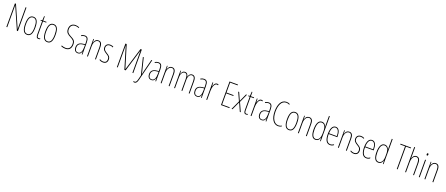

<svg xmlns="http://www.w3.org/2000/svg" viewBox="198 -2993 12688 5467"><g transform="rotate(20 6541.5 -259.0)"><path d="M427 0V-714H401V-181C401 -152 402 -99 402 -54H400L109 -714H78V0H104V-548C104 -604 104 -637 103 -664H105L397 0Z M861 -264C861 -433 819 -537 706 -537C600 -537 550 -444 550 -266C550 -80 604 10 708 10C810 10 861 -77 861 -264ZM576 -266C576 -424 614 -512 706 -512C802 -512 835 -418 835 -265C835 -94 795 -15 707 -15C617 -15 576 -102 576 -266Z M1054 -14C1014 -14 1004 -44 1004 -108V-503H1103V-527H1004V-656H983L976 -528L928 -521V-503H978V-112C978 -32 992 10 1053 10C1072 10 1086 6 1099 0V-25C1089 -19 1071 -14 1054 -14Z M1473 -264C1473 -433 1431 -537 1318 -537C1212 -537 1162 -444 1162 -266C1162 -80 1216 10 1320 10C1422 10 1473 -77 1473 -264ZM1188 -266C1188 -424 1226 -512 1318 -512C1414 -512 1447 -418 1447 -265C1447 -94 1407 -15 1319 -15C1229 -15 1188 -102 1188 -266Z M2042 -185C2042 -299 1988 -327 1897 -376C1828 -413 1770 -447 1770 -545C1770 -640 1821 -699 1915 -699C1942 -699 1983 -694 2022 -674L2033 -696C2006 -711 1960 -724 1915 -724C1813 -724 1743 -663 1743 -545C1743 -431 1809 -395 1885 -354C1973 -307 2015 -280 2015 -185C2015 -82 1968 -16 1868 -16C1825 -16 1773 -28 1738 -44V-15C1777 2 1830 10 1868 10C1980 10 2042 -59 2042 -185Z M2262 -537C2228 -537 2189 -525 2157 -505L2168 -483C2205 -505 2238 -512 2262 -512C2329 -512 2356 -475 2356 -355V-304L2295 -297C2185 -284 2123 -234 2123 -129C2123 -57 2158 10 2242 10C2318 10 2346 -43 2358 -93H2360L2361 0H2382V-358C2382 -489 2346 -537 2262 -537ZM2294 -274 2357 -281V-220C2357 -97 2326 -12 2242 -12C2184 -12 2149 -54 2149 -129C2149 -217 2195 -263 2294 -274Z M2676 -537C2596 -537 2559 -474 2545 -415H2543L2542 -527H2522V0H2548V-311C2548 -445 2607 -513 2676 -513C2730 -513 2764 -471 2764 -365V0H2790V-375C2790 -488 2749 -537 2676 -537Z M3137 -123C3137 -210 3087 -239 3021 -280C2957 -320 2924 -349 2924 -407C2924 -475 2968 -512 3033 -512C3065 -512 3099 -503 3121 -487L3134 -510C3108 -527 3072 -537 3034 -537C2941 -537 2898 -479 2898 -408C2898 -330 2949 -296 3016 -254C3075 -217 3110 -195 3110 -125C3110 -56 3076 -16 3006 -16C2964 -16 2924 -31 2895 -52V-21C2918 -6 2957 10 3006 10C3094 10 3137 -43 3137 -123Z M3654 0H3693L3895 -667H3897V0H3923V-714H3883L3675 -32H3672L3464 -714H3426V0H3452V-579C3452 -588 3452 -607 3450 -668H3452Z M4023 -527 4150 -13 4116 122C4097 198 4070 216 4045 216C4034 216 4020 212 4010 206V234C4022 239 4032 242 4045 242C4087 242 4120 213 4142 125L4306 -527H4280L4183 -142C4177 -120 4172 -99 4164 -59H4162C4159 -73 4161 -76 4145 -140L4049 -527Z M4493 -537C4459 -537 4420 -525 4388 -505L4399 -483C4436 -505 4469 -512 4493 -512C4560 -512 4587 -475 4587 -355V-304L4526 -297C4416 -284 4354 -234 4354 -129C4354 -57 4389 10 4473 10C4549 10 4577 -43 4589 -93H4591L4592 0H4613V-358C4613 -489 4577 -537 4493 -537ZM4525 -274 4588 -281V-220C4588 -97 4557 -12 4473 -12C4415 -12 4380 -54 4380 -129C4380 -217 4426 -263 4525 -274Z M4907 -537C4827 -537 4790 -474 4776 -415H4774L4773 -527H4753V0H4779V-311C4779 -445 4838 -513 4907 -513C4961 -513 4995 -471 4995 -365V0H5021V-375C5021 -488 4980 -537 4907 -537Z M5519 -537C5453 -537 5423 -491 5403 -431H5400C5393 -486 5367 -537 5299 -537C5224 -537 5200 -474 5185 -428H5183L5180 -527H5161V0H5187V-337C5187 -422 5222 -513 5299 -513C5346 -513 5383 -479 5383 -355V0H5409V-341C5409 -444 5453 -513 5518 -513C5566 -513 5603 -475 5603 -372V0H5629V-374C5629 -487 5587 -537 5519 -537Z M5875 -537C5841 -537 5802 -525 5770 -505L5781 -483C5818 -505 5851 -512 5875 -512C5942 -512 5969 -475 5969 -355V-304L5908 -297C5798 -284 5736 -234 5736 -129C5736 -57 5771 10 5855 10C5931 10 5959 -43 5971 -93H5973L5974 0H5995V-358C5995 -489 5959 -537 5875 -537ZM5907 -274 5970 -281V-220C5970 -97 5939 -12 5855 -12C5797 -12 5762 -54 5762 -129C5762 -217 5808 -263 5907 -274Z M6272 -535C6205 -535 6177 -462 6162 -409H6160L6155 -527H6135V0H6161V-277C6161 -380 6199 -509 6272 -509C6286 -509 6301 -504 6309 -500L6317 -524C6303 -532 6285 -535 6272 -535Z M6836 0V-25H6607V-363H6823V-388H6607V-689H6836V-714H6581V0Z M7027 -272 6901 0H6930L7043 -247L7152 0H7181L7059 -270L7177 -527H7148L7043 -294L6940 -527H6911Z M7345 -14C7305 -14 7295 -44 7295 -108V-503H7394V-527H7295V-656H7274L7267 -528L7219 -521V-503H7269V-112C7269 -32 7283 10 7344 10C7363 10 7377 6 7390 0V-25C7380 -19 7362 -14 7345 -14Z M7615 -535C7548 -535 7520 -462 7505 -409H7503L7498 -527H7478V0H7504V-277C7504 -380 7542 -509 7615 -509C7629 -509 7644 -504 7652 -500L7660 -524C7646 -532 7628 -535 7615 -535Z M7834 -537C7800 -537 7761 -525 7729 -505L7740 -483C7777 -505 7810 -512 7834 -512C7901 -512 7928 -475 7928 -355V-304L7867 -297C7757 -284 7695 -234 7695 -129C7695 -57 7730 10 7814 10C7890 10 7918 -43 7930 -93H7932L7933 0H7954V-358C7954 -489 7918 -537 7834 -537ZM7866 -274 7929 -281V-220C7929 -97 7898 -12 7814 -12C7756 -12 7721 -54 7721 -129C7721 -217 7767 -263 7866 -274Z M8308 -699C8335 -699 8369 -693 8401 -673L8414 -696C8380 -715 8346 -724 8308 -724C8140 -724 8077 -548 8077 -358C8077 -131 8170 10 8312 10C8350 10 8388 -1 8413 -16V-43C8393 -31 8357 -15 8312 -15C8184 -15 8104 -154 8104 -357C8104 -529 8159 -699 8308 -699Z M8795 -264C8795 -433 8753 -537 8640 -537C8534 -537 8484 -444 8484 -266C8484 -80 8538 10 8642 10C8744 10 8795 -77 8795 -264ZM8510 -266C8510 -424 8548 -512 8640 -512C8736 -512 8769 -418 8769 -265C8769 -94 8729 -15 8641 -15C8551 -15 8510 -102 8510 -266Z M9066 -537C8986 -537 8949 -474 8935 -415H8933L8932 -527H8912V0H8938V-311C8938 -445 8997 -513 9066 -513C9120 -513 9154 -471 9154 -365V0H9180V-375C9180 -488 9139 -537 9066 -537Z M9444 10C9525 10 9565 -52 9577 -106H9579L9583 0H9603V-760H9577V-497C9577 -475 9578 -454 9579 -429H9577C9566 -479 9523 -537 9448 -537C9351 -537 9295 -440 9295 -256C9295 -82 9345 10 9444 10ZM9446 -15C9358 -15 9322 -104 9322 -256C9322 -424 9366 -512 9449 -512C9529 -512 9577 -432 9577 -315V-221C9577 -97 9530 -15 9446 -15Z M9868 -537C9767 -537 9720 -429 9720 -264C9720 -94 9772 10 9887 10C9928 10 9963 -3 9991 -22V-52C9956 -27 9922 -15 9887 -15C9792 -15 9745 -106 9746 -273H10007V-301C10007 -421 9973 -537 9868 -537ZM9868 -512C9951 -512 9984 -414 9983 -297H9747C9753 -442 9798 -512 9868 -512Z M10278 -537C10198 -537 10161 -474 10147 -415H10145L10144 -527H10124V0H10150V-311C10150 -445 10209 -513 10278 -513C10332 -513 10366 -471 10366 -365V0H10392V-375C10392 -488 10351 -537 10278 -537Z M10739 -123C10739 -210 10689 -239 10623 -280C10559 -320 10526 -349 10526 -407C10526 -475 10570 -512 10635 -512C10667 -512 10701 -503 10723 -487L10736 -510C10710 -527 10674 -537 10636 -537C10543 -537 10500 -479 10500 -408C10500 -330 10551 -296 10618 -254C10677 -217 10712 -195 10712 -125C10712 -56 10678 -16 10608 -16C10566 -16 10526 -31 10497 -52V-21C10520 -6 10559 10 10608 10C10696 10 10739 -43 10739 -123Z M10968 -537C10867 -537 10820 -429 10820 -264C10820 -94 10872 10 10987 10C11028 10 11063 -3 11091 -22V-52C11056 -27 11022 -15 10987 -15C10892 -15 10845 -106 10846 -273H11107V-301C11107 -421 11073 -537 10968 -537ZM10968 -512C11051 -512 11084 -414 11083 -297H10847C10853 -442 10898 -512 10968 -512Z M11348 10C11429 10 11469 -52 11481 -106H11483L11487 0H11507V-760H11481V-497C11481 -475 11482 -454 11483 -429H11481C11470 -479 11427 -537 11352 -537C11255 -537 11199 -440 11199 -256C11199 -82 11249 10 11348 10ZM11350 -15C11262 -15 11226 -104 11226 -256C11226 -424 11270 -512 11353 -512C11433 -512 11481 -432 11481 -315V-221C11481 -97 11434 -15 11350 -15Z M11934 0V-689H12082V-714H11761V-689H11908V0Z M12187 -492V-760H12161V0H12187V-298C12187 -447 12248 -512 12313 -512C12365 -512 12403 -472 12403 -360V0H12429V-366C12429 -481 12388 -537 12314 -537C12237 -537 12203 -475 12187 -424H12185C12187 -446 12187 -461 12187 -492Z M12589 -724C12569 -724 12563 -706 12563 -690C12563 -672 12571 -656 12588 -656C12604 -656 12614 -670 12614 -691C12614 -707 12608 -724 12589 -724ZM12601 -527H12575V0H12601Z M12900 -537C12820 -537 12783 -474 12769 -415H12767L12766 -527H12746V0H12772V-311C12772 -445 12831 -513 12900 -513C12954 -513 12988 -471 12988 -365V0H13014V-375C13014 -488 12973 -537 12900 -537Z"/></g></svg>

Font: Noto Sans Myanmar ExtraCondensed Thin
Style: Regular
Weight: 100
Width: 2
Designer: Monotype Design Team
Foundry: Monotype Imaging Inc.
Version: Version 2.107